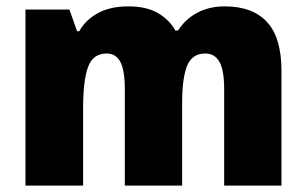

<svg xmlns="http://www.w3.org/2000/svg" viewBox="-20 -583 963 603"><path d="M686 -563Q773 -563 818.5 -514Q864 -465 864 -360V0H684V-303Q684 -363 669 -389Q654 -415 625 -415Q583 -415 567.5 -376Q552 -337 552 -260V0H372V-303Q372 -362 358 -388.5Q344 -415 315 -415Q272 -415 256.5 -372.5Q241 -330 241 -244V0H60V-553H198L222 -485H229Q248 -520 287 -541.5Q326 -563 383 -563Q439 -563 475 -542.5Q511 -522 531 -487H539Q562 -523 599.5 -543Q637 -563 686 -563Z"/></svg>

Font: Noto Sans Myanmar UI SemiCondensed Black
Style: Regular
Weight: 900
Width: 4
Designer: Monotype Design Team
Foundry: Monotype Imaging Inc.
Version: Version 2.103; ttfautohint (v1.8.4.7-5d5b)